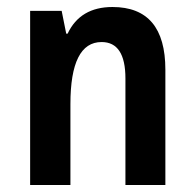

<svg xmlns="http://www.w3.org/2000/svg" viewBox="-20 -528 556 548"><path d="M66 0H181V-231Q181 -408 270 -408Q338 -408 338 -304V0H452V-329Q452 -508 301 -508Q209 -508 173 -432H169L156 -497H66Z"/></svg>

Font: Noto Sans Armenian Condensed Semi
Style: Regular
Weight: 600
Width: 3
Designer: Monotype Design Team
Foundry: Monotype Imaging Inc.
Version: Version 1.901